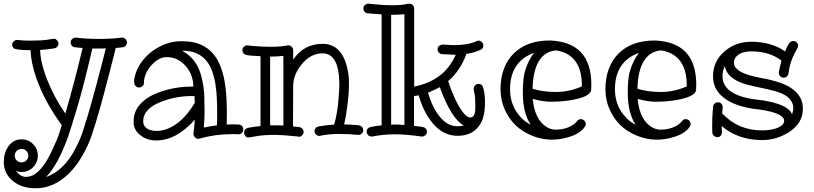

<svg xmlns="http://www.w3.org/2000/svg" viewBox="-71 -719 4344 1025"><path d="M80.1 111.8Q80.1 96.7 69.6 86.4Q59.1 76.2 43.9 76.2Q28.8 76.2 18.3 86.4Q7.8 96.7 7.8 111.8Q7.8 127 18.3 137.5Q28.8 147.9 43.9 147.9Q59.1 147.9 69.6 137.5Q80.1 127 80.1 111.8ZM494.1 -460.9Q484.4 -460 474.6 -460H421.9Q375 -256.3 338.6 -136.2Q302.2 -16.1 291 15.1Q237.3 162.1 174.8 226.1Q269.5 192.4 329.6 78.1Q356.4 27.3 369.6 -12.9Q382.8 -53.2 392.1 -84Q401.4 -114.7 411.4 -149.7Q421.4 -184.6 431.2 -220.7Q440.9 -256.8 450.4 -292.2Q460 -327.6 468 -359.1Q476.1 -390.6 482.9 -417Q489.7 -443.4 494.1 -460.9ZM335 -518.1Q387.7 -511.2 456.1 -511.2Q524.4 -511.2 578.1 -518.1H581.1Q592.3 -518.1 599.6 -510Q606.9 -502 606.9 -492.2Q606.9 -482.4 600.3 -475.1Q593.8 -467.8 584.2 -466.6Q574.7 -465.3 565.7 -464.6Q556.6 -463.9 546.9 -462.9Q543.5 -449.2 537.4 -424.6Q531.2 -399.9 522.9 -368.2Q514.6 -336.4 505.1 -299.3Q495.6 -262.2 485.4 -223.6Q475.1 -185.1 464.4 -147Q453.6 -108.9 443.4 -75.2Q421.9 -2 405 39.1Q388.2 80.1 360.6 125.7Q333 171.4 296.9 207Q217.3 286.1 119.1 286.1Q47.9 286.1 1 250Q-50.8 210 -50.8 145Q-50.8 96.7 -26.4 62.5Q0.5 24.9 43.9 24.9Q80.1 24.9 105.5 50.3Q130.9 75.7 130.9 111.8Q130.9 147.5 105.5 173.8Q80.6 199.2 43.9 199.2Q29.3 199.2 14.2 193.8Q39.1 225.1 66.2 225.1Q93.3 225.1 112.8 212.2Q132.3 199.2 149.7 178.7Q167 158.2 181.6 132.8Q196.3 107.4 208 82Q235.4 24.4 244.9 -6.6Q254.4 -37.6 258.8 -50.8Q166.5 -176.8 123 -302.2Q94.7 -382.8 91.8 -451.2Q11.7 -451.2 1 -462.9Q-5.9 -470.2 -5.9 -480.5Q-5.9 -490.7 2.2 -498.3Q10.3 -505.9 20 -505.9H22.9Q50.3 -502 86.4 -502Q153.3 -502 183.1 -507.1Q212.9 -512.2 219.5 -512.2Q226.1 -512.2 233.6 -503.9Q241.2 -495.6 241.2 -486.3Q241.2 -477.1 235.1 -469.7Q229 -462.4 213.9 -460Q178.2 -455.1 143.1 -452.1Q145.5 -360.8 209 -230Q234.9 -175.8 277.8 -112.8Q324.7 -272.5 370.1 -462.9Q360.4 -463.9 349.9 -464.6Q339.4 -465.3 329.3 -466.6Q319.3 -467.8 312.7 -475.1Q306.2 -482.4 306.2 -493.2Q306.2 -503.9 314.5 -511Q322.8 -518.1 332 -518.1Z M969.2 -170.9Q967.3 -187.5 967.3 -206.1H949.2Q869.1 -206.1 792 -176.8Q693.4 -139.6 693.4 -70.8Q693.4 -45.4 716.3 -31.2Q735.4 -20 766.1 -20Q796.9 -20 827.9 -33.4Q858.9 -46.9 885.3 -68.4Q932.1 -107.4 969.2 -170.9ZM1086.9 -49.8Q1088.4 -64.5 1088.4 -108.4Q1088.4 -152.3 1086.7 -192.1Q1085 -231.9 1079.1 -269Q1073.2 -306.2 1061.5 -338.9Q1049.8 -371.6 1029.8 -395.5Q985.4 -448.2 906.2 -448.2Q904.8 -448.2 903.8 -447.5Q902.8 -446.8 901.4 -446.8H903.3Q981.9 -404.3 1005.4 -305.7Q1018.6 -251.5 1019.8 -202.9Q1021 -154.3 1021 -126.5Q1021 -82.5 1017.1 -38.1Q1052.2 -45.4 1086.9 -49.8ZM1168.9 -55.2 1204.1 -54.2Q1214.8 -53.2 1221.4 -45.9Q1228 -38.6 1228 -28.1Q1228 -17.6 1220.9 -9.8Q1213.9 -2 1203.1 -2H1201.2Q1192.9 -2.9 1184.1 -2.9H1167Q1077.6 -2.9 994.1 21L987.3 22Q976.1 22 969 13.4Q961.9 4.9 961.9 -3.9V-7.8Q961.9 -8.8 964.4 -27.6Q966.8 -46.4 969.2 -80.1Q870.1 30.8 763.2 30.8Q713.9 30.8 679.2 3.4Q642.1 -25.4 642.1 -66.4Q642.1 -107.4 658 -135.3Q673.8 -163.1 699.7 -183.8Q725.6 -204.6 758.5 -218.5Q791.5 -232.4 825.7 -241.2Q889.2 -256.8 949.2 -256.8H960.9Q960.9 -318.8 921.4 -365.2Q879.4 -414.1 819.3 -414.1Q774.4 -414.1 735.4 -368.2Q697.3 -323.7 697.3 -274.9Q697.3 -265.1 689.2 -258.5Q681.2 -252 670.9 -252Q660.6 -252 652.8 -260Q645 -268.1 645 -284.7Q645 -301.3 653.3 -326.9Q661.6 -352.5 677.5 -377.2Q693.4 -401.9 716.1 -423.8Q738.8 -445.8 768.1 -462.9Q830.6 -499 895.3 -499Q960 -499 998.8 -481.9Q1037.6 -464.8 1063.7 -435.5Q1089.8 -406.2 1105 -367.7Q1120.1 -329.1 1127.9 -286.1Q1140.1 -218.8 1140.1 -113.8L1139.2 -54.2Z M1441.9 -420.9Q1417 -417 1375 -417H1371.1V-49.8Q1395.5 -49.8 1413.3 -49.8Q1431.2 -49.8 1441.9 -48.8ZM1376 -469.2Q1428.7 -469.2 1467.8 -477.1Q1479 -477.1 1486.6 -469Q1494.1 -460.9 1494.1 -451.2V-400.9Q1551.3 -484.9 1650.9 -484.9Q1751 -484.9 1781.2 -361.8Q1792 -319.8 1792 -280.3Q1792 -240.7 1789.6 -211.7Q1787.1 -182.6 1783.2 -153.8Q1776.4 -96.7 1766.1 -55.2Q1784.7 -54.2 1804.4 -53.2Q1824.2 -52.2 1839.8 -50.8Q1868.2 -47.4 1868.2 -22Q1867.2 -12.2 1859.4 -5.6Q1851.6 1 1841.8 1H1839.8Q1793 -3.9 1737.5 -3.9Q1682.1 -3.9 1633.8 6.8Q1623.5 6.8 1615.7 -1.2Q1607.9 -9.3 1607.9 -18.6Q1607.9 -27.8 1614 -35.2Q1620.1 -42.5 1634.8 -44.9Q1656.7 -49.3 1712.9 -54.2Q1729 -109.9 1734.9 -175.5Q1740.7 -241.2 1740.7 -265.1Q1740.7 -434.1 1650.9 -434.1Q1586.4 -434.1 1539.1 -375Q1494.1 -319.8 1494.1 -259.8V-258.8L1493.2 -43.9Q1502 -43 1510.3 -42.2Q1518.6 -41.5 1527.6 -40.3Q1536.6 -39.1 1543.2 -32Q1549.8 -24.9 1549.8 -14.6Q1549.8 -4.4 1541.7 3.4Q1533.7 11.2 1527.8 11.2Q1522 11.2 1521 9.8Q1433.1 1 1399.9 1Q1335 1 1297.4 8.1Q1259.8 15.1 1252.7 15.1Q1245.6 15.1 1238.8 6.8Q1231.9 -1.5 1231.9 -10.7Q1231.9 -20 1237.3 -27.3Q1242.7 -34.7 1256.3 -37.1Q1283.7 -42.5 1319.8 -45.9V-418.9Q1254.4 -421.9 1245.1 -425.8Q1235.4 -426.8 1229.2 -434.1Q1223.1 -441.4 1223.1 -452.1Q1223.1 -462.9 1231.4 -470Q1239.7 -477.1 1245.4 -477.1Q1251 -477.1 1251.7 -476.6Q1252.4 -476.1 1263.2 -475.1Q1273.9 -474.1 1291 -472.7Q1331.5 -469.2 1376 -469.2Z M2029.3 -54.2H2047.4Q2059.6 -54.2 2087.9 -51.8V-643.1Q2056.2 -640.1 2021 -640.1H2017.1V-53.2Q2022.9 -54.2 2029.3 -54.2ZM2276.9 -253.9Q2262.2 -245.1 2213.9 -224.1Q2249 -106 2313 -62.5Q2338.9 -44.9 2372.1 -44.9Q2383.3 -44.9 2405.3 -48.8Q2337.9 -85 2276.9 -253.9ZM2439 -91.8Q2466.3 -91.8 2466.3 -143.1V-161.1Q2466.3 -198.2 2462.4 -218.5Q2458.5 -238.8 2458 -238.8V-245.1Q2458 -255.4 2465.6 -263.2Q2473.1 -271 2482.4 -271Q2503.9 -271 2508.3 -251Q2518.1 -221.7 2518.1 -174.6Q2518.1 -127.4 2509.8 -96.4Q2501.5 -65.4 2483.4 -43Q2445.3 5.9 2372.1 5.9Q2270.5 5.9 2204.1 -111.8Q2179.2 -156.2 2164.1 -210L2139.2 -206.1V-46.9Q2164.6 -43.9 2180.2 -42Q2208 -38.1 2208 -16.1Q2208 -3.9 2199.7 2.9Q2191.4 9.8 2183.1 9.8H2179.2Q2097.2 -2 2035.9 -2Q1974.6 -2 1917 9.8H1912.1Q1900.9 9.8 1893.6 1.7Q1886.2 -6.3 1886.2 -15.6Q1886.2 -35.6 1907.2 -41Q1936.5 -46.9 1966.3 -49.8V-642.1Q1966.3 -642.1 1891.1 -647.9Q1881.3 -649.4 1875.2 -656.7Q1869.1 -664.1 1869.1 -675Q1869.1 -686 1877.9 -692.6Q1886.7 -699.2 1895 -699.2H1897.9Q1898.4 -699.2 1909.2 -698Q1919.9 -696.8 1937.5 -695.3Q1979.5 -690.9 2022 -690.9Q2077.1 -690.9 2108.9 -699.2H2114.3Q2125.5 -699.2 2132.8 -691.4Q2140.1 -683.6 2140.1 -673.8V-256.8Q2217.3 -272 2272.7 -312.3Q2328.1 -352.5 2362.3 -426.8H2351.1L2287.1 -430.2Q2277.3 -431.6 2271.2 -439Q2265.1 -446.3 2265.1 -457.3Q2265.1 -468.3 2273.9 -474.6Q2282.7 -481 2291 -481H2293.9L2351.1 -478Q2426.3 -478 2473.1 -499Q2477.5 -502 2485.8 -502Q2494.1 -502 2501.7 -493.9Q2509.3 -485.8 2509.3 -477.1Q2509.3 -459 2494.1 -453.1Q2461.9 -437.5 2418.9 -431.2Q2386.2 -340.8 2321.3 -286.1Q2366.7 -152.8 2411.1 -107.4Q2425.8 -91.8 2439 -91.8Z M2780.3 -437Q2651.9 -390.6 2651.9 -242.2Q2651.9 -148.9 2716.3 -85.9Q2736.3 -66.4 2762.2 -53.2Q2720.2 -115.7 2720.2 -224.1Q2720.2 -300.8 2731.4 -338.4Q2749 -397.9 2780.3 -437ZM2772 -245.1Q2826.7 -228 2897.5 -228Q2968.3 -228 3035.2 -257.8V-266.1Q3035.2 -384.3 2959.5 -429.2Q2933.1 -444.8 2896 -450.2Q2776.9 -436.5 2772 -245.1ZM3085.9 -267.1 3085 -238.8Q3080.1 -198.2 2956.1 -181.2Q2916.5 -175.8 2872.3 -175.8Q2828.1 -175.8 2772.9 -190.9Q2783.7 -80.1 2847.2 -41Q2870.6 -26.9 2893.3 -26.9Q2916 -26.9 2931.6 -30Q2947.3 -33.2 2962.4 -39.1Q2996.6 -53.2 3010.3 -73.2Q3018.6 -83 3029.5 -83Q3040.5 -83 3048.3 -75Q3056.2 -66.9 3056.2 -56.9Q3056.2 -46.9 3049.8 -41Q3028.8 -8.3 2971.7 10.7Q2865.7 45.4 2768.1 4.9Q2665.5 -37.1 2622.6 -136.7Q2601.1 -185.5 2601.1 -244.9Q2601.1 -304.2 2619.6 -352.8Q2638.2 -401.4 2672.4 -434.6Q2742.2 -502.9 2865.2 -502.9Q3085.9 -493.7 3085.9 -267.1Z M3340.3 -437Q3211.9 -390.6 3211.9 -242.2Q3211.9 -148.9 3276.4 -85.9Q3296.4 -66.4 3322.3 -53.2Q3280.3 -115.7 3280.3 -224.1Q3280.3 -300.8 3291.5 -338.4Q3309.1 -397.9 3340.3 -437ZM3332 -245.1Q3386.7 -228 3457.5 -228Q3528.3 -228 3595.2 -257.8V-266.1Q3595.2 -384.3 3519.5 -429.2Q3493.2 -444.8 3456.1 -450.2Q3336.9 -436.5 3332 -245.1ZM3646 -267.1 3645 -238.8Q3640.1 -198.2 3516.1 -181.2Q3476.6 -175.8 3432.4 -175.8Q3388.2 -175.8 3333 -190.9Q3343.8 -80.1 3407.2 -41Q3430.7 -26.9 3453.4 -26.9Q3476.1 -26.9 3491.7 -30Q3507.3 -33.2 3522.5 -39.1Q3556.6 -53.2 3570.3 -73.2Q3578.6 -83 3589.6 -83Q3600.6 -83 3608.4 -75Q3616.2 -66.9 3616.2 -56.9Q3616.2 -46.9 3609.9 -41Q3588.9 -8.3 3531.7 10.7Q3425.8 45.4 3328.1 4.9Q3225.6 -37.1 3182.6 -136.7Q3161.1 -185.5 3161.1 -244.9Q3161.1 -304.2 3179.7 -352.8Q3198.2 -401.4 3232.4 -434.6Q3302.2 -502.9 3425.3 -502.9Q3646 -493.7 3646 -267.1Z M4157.2 -107.9Q4164.1 -126 4164.1 -142.6Q4164.1 -159.2 4156 -174.3Q4147.9 -189.5 4134.8 -200.4Q4121.6 -211.4 4104.5 -219Q4087.4 -226.6 4069.3 -231.9Q4051.3 -237.3 4033.7 -241Q4016.1 -244.6 3999.3 -248.5Q3982.4 -252.4 3961.2 -256.8Q3939.9 -261.2 3918.7 -266.8Q3897.5 -272.5 3877.7 -280.8Q3857.9 -289.1 3841.8 -300.8Q3806.6 -325.7 3798.3 -366.2Q3786.1 -339.8 3786.1 -314Q3786.1 -288.1 3795.2 -270.5Q3804.2 -252.9 3819.1 -239.7Q3834 -226.6 3853 -217.5Q3872.1 -208.5 3892.6 -202.1Q3928.7 -191.9 3955.8 -189Q3982.9 -186 4000.7 -183.3Q4018.6 -180.7 4038.1 -176.3Q4057.6 -171.9 4077.1 -165.8Q4096.7 -159.7 4113.3 -151.4Q4149.9 -132.8 4157.2 -107.9ZM4101.1 -395Q4038.1 -444.8 3939.9 -444.8Q3880.9 -444.8 3856 -412.6Q3847.2 -400.9 3847.2 -384.8Q3847.2 -368.7 3856.9 -357.2Q3866.7 -345.7 3881.8 -336.9Q3897 -328.1 3915.8 -321.8Q3934.6 -315.4 3952.9 -311Q3971.2 -306.6 3987.1 -303.7Q4002.9 -300.8 4024.7 -296.4Q4046.4 -292 4082.3 -281Q4118.2 -270 4147.9 -252Q4215.3 -210 4215.3 -139.2Q4215.3 -61 4141.1 -13.7Q4074.7 28.8 3998 28.8Q3869.6 28.8 3782.2 -45.9V-29.3Q3782.2 -21.5 3783.2 -14.2V-12.2Q3783.2 -2.4 3776.6 5.4Q3770 13.2 3759.5 13.2Q3749 13.2 3741 6.6Q3732.9 0 3731.9 -9.8Q3731 -19.5 3731 -29.3V-49.8Q3731 -88.9 3733.4 -118.9Q3735.8 -148.9 3736.6 -154.3Q3737.3 -159.7 3744.4 -166.3Q3751.5 -172.9 3762.5 -172.9Q3773.4 -172.9 3780.3 -165Q3787.1 -157.2 3787.1 -147.9V-145Q3785.6 -131.8 3784.2 -113.8Q3869.1 -22.9 3998 -22.9Q4055.7 -22.9 4091.3 -42Q4115.2 -54.7 4115.2 -74.2Q4115.2 -115.2 3983.9 -134.3Q3970.7 -136.2 3946.5 -138.9Q3922.4 -141.6 3881.6 -153.6Q3840.8 -165.5 3808.1 -186.5Q3735.4 -233.4 3735.4 -311Q3735.4 -393.6 3799.3 -446.8Q3857.9 -496.1 3939.9 -496.1Q4045.9 -496.1 4120.1 -444.8Q4138.7 -490.7 4151.9 -497.1Q4158.2 -500 4166.7 -500Q4175.3 -500 4182.6 -492.4Q4189.9 -484.9 4189.9 -476.1Q4189.9 -467.3 4178.7 -448.2Q4146.5 -393.1 4138.2 -326.2Q4136.7 -316.9 4129.4 -310.5Q4122.1 -304.2 4111.8 -304.2Q4101.6 -304.2 4094.2 -312.3Q4086.9 -320.3 4086.9 -330.1V-334Q4092.3 -364.3 4101.1 -395Z"/></svg>

Font: Ribeye Marrow
Style: Regular
Weight: 400
Designer: Astigmatic (AOETI)
Foundry: Astigmatic (AOETI)
Version: Version 1.000